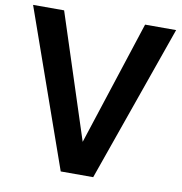

<svg xmlns="http://www.w3.org/2000/svg" viewBox="-84 -841 870 920"><g transform="rotate(10 351.0 -381.5)"><path d="M272 0H430L699 -763H548L351 -158L154 -763H3Z"/></g></svg>

Font: Swile Sans
Style: Bold
Weight: 700
Designer: Lord
Foundry: Lord
Version: Version 1.477;FEAKit 1.0